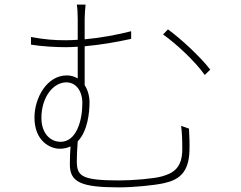

<svg xmlns="http://www.w3.org/2000/svg" viewBox="-20 -790 1040 830"><path d="M159 -280C159 -370 210 -434 267 -434C306 -434 336 -400 336 -344C336 -268 310 -177 242 -177C197 -177 159 -214 159 -280ZM763 -246C767 -213 768 -184 768 -145C768 -65 730 -41 678 -27C646 -18 556 -10 496 -10C328 -10 312 -30 312 -96C312 -118 314 -153 316 -179C359 -223 367 -304 367 -347C367 -376 359 -402 346 -422V-590C414 -596 484 -608 547 -622V-655C484 -639 413 -626 346 -620V-708C346 -721 348 -756 350 -770H312C315 -756 316 -724 316 -708V-618C299 -617 281 -616 265 -616C214 -616 175 -619 114 -630V-597C163 -589 223 -586 266 -586C282 -586 299 -587 316 -588V-451C302 -459 287 -464 269 -464C182 -464 129 -366 129 -282C129 -179 198 -147 238 -147C256 -147 272 -151 285 -157C283 -134 282 -109 282 -79C282 -2 331 20 495 20C557 20 648 11 688 2C752 -12 796 -42 799 -138C800 -178 799 -185 797 -234ZM685 -641C738 -604 824 -525 865 -466L889 -489C845 -546 759 -625 706 -663Z"/></svg>

Font: Noto Sans Japanese Thin
Style: Regular
Weight: 100
Designer: Ryoko NISHIZUKA (kana & ideographs); Paul D. Hunt (Latin, Greek & Cyrillic); Wenlong ZHANG (bopomofo); Sandoll Communica
Foundry: Adobe Systems Incorporated
Version: Version 1.000;PS 1;hotconv 1.0.78;makeotf.lib2.5.61930